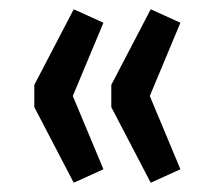

<svg xmlns="http://www.w3.org/2000/svg" viewBox="-20 -475 449 414"><path d="M139 -81 54 -244V-292L139 -455L203 -426L137 -268L203 -110ZM305 -81 220 -244V-292L305 -455L369 -426L303 -268L369 -110Z"/></svg>

Font: Nunito Sans 10pt Condensed SemiBold
Style: Regular
Weight: 600
Width: 3
Designer: Vernon Adams
Foundry: Vernon Adams
Version: Version 3.101;gftools[0.9.27]